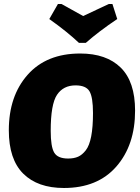

<svg xmlns="http://www.w3.org/2000/svg" viewBox="-20 -926 698 958"><path d="M541 -906 565 -831Q475 -771 408 -712H374Q316 -767 226 -831L269 -906H287L395 -846Q418 -857 462 -877.5Q506 -898 523 -906ZM380 -659Q511 -659 582.5 -588.5Q654 -518 654 -374Q654 -202 560.5 -95Q467 12 299 12Q168 12 96 -59.5Q24 -131 24 -276Q24 -447 118 -553Q212 -659 380 -659ZM357 -500Q296 -500 264.5 -453Q233 -406 233 -273Q233 -194 250.5 -164.5Q268 -135 320 -135Q349 -135 369.5 -144Q390 -153 408 -176Q426 -199 435 -245.5Q444 -292 444 -362Q444 -441 426.5 -470.5Q409 -500 357 -500Z"/></svg>

Font: Alegreya Sans SC Black
Style: Italic
Weight: 900
Italic angle: -7°
Designer: Juan Pablo del Peral
Foundry: Huerta Tipografica
Version: Version 2.007